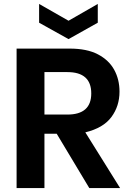

<svg xmlns="http://www.w3.org/2000/svg" viewBox="-20 -952 656 972"><path d="M64 0ZM64 0ZM588 0H432L267 -275H205V0H64V-706H333Q420 -706 475.5 -677Q531 -648 558 -599Q585 -550 585 -488Q585 -415 544 -359.5Q503 -304 412 -282ZM321 -372Q442 -372 442 -479Q442 -587 321 -587H205V-372ZM327 -754 178 -837V-932L327 -847L475 -932V-837Z"/></svg>

Font: Ulagadi Sans SemiBold
Style: Regular
Weight: 600
Designer: Ninad Kale (Devanagari), Jonny Pinhorn (Latin)
Foundry: Indian Type Foundry
Version: Version 3.01;March 29, 2020;FontCreator 12.0.0.2522 64-bit; 